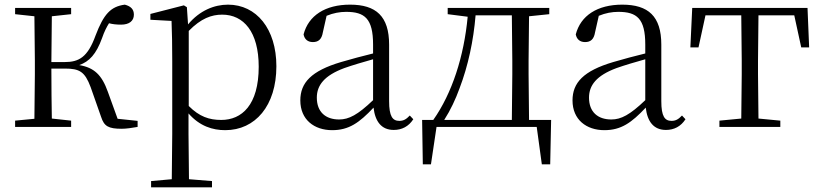

<svg xmlns="http://www.w3.org/2000/svg" viewBox="-20 -546 3535 826"><path d="M415 -43C428 -3 446 8 504 8C523 8 550 4 572 0V-26L486 -35L444 -151C418 -224 385 -255 321 -266C364 -281 394 -313 419 -382C429 -411 439 -430 449 -446C464 -442 480 -440 501 -440C536 -440 556 -456 556 -483C556 -506 543 -519 517 -526C456 -518 426 -485 391 -393C357 -299 319 -279 258 -279H201L203 -476L286 -485V-512H45V-485L128 -476L130 -285V-227L128 -35L45 -27V0H286V-27L203 -36C202 -90 201 -175 201 -251H259C322 -251 345 -238 370 -171Z M949 14C1078 14 1169 -91 1169 -261C1169 -422 1083 -526 961 -526C902 -526 839 -501 789 -441L784 -515L771 -523L627 -486V-461L718 -456C720 -406 721 -351 721 -282V30L719 225L630 233V260H892V233L793 225L791 30V-58C839 -3 895 14 949 14ZM792 -413C845 -467 890 -483 936 -483C1028 -483 1093 -409 1093 -259C1093 -94 1020 -30 932 -30C880 -30 838 -44 792 -90Z M1674 13C1709 13 1738 -2 1758 -33L1743 -49C1727 -32 1715 -26 1698 -26C1669 -26 1654 -45 1654 -111V-354C1654 -476 1598 -526 1486 -526C1379 -526 1307 -479 1286 -398C1290 -377 1304 -365 1326 -365C1349 -365 1364 -376 1369 -407L1385 -478C1414 -490 1442 -495 1469 -495C1549 -495 1585 -466 1585 -354V-316C1540 -305 1491 -292 1447 -279C1319 -241 1272 -190 1272 -114C1272 -31 1332 14 1409 14C1481 14 1526 -18 1587 -83C1594 -23 1621 13 1674 13ZM1585 -115C1519 -52 1481 -32 1439 -32C1381 -32 1343 -64 1343 -126C1343 -179 1375 -221 1461 -253C1498 -266 1542 -279 1585 -291Z M1906 -485 1992 -474C1976 -303 1925 -145 1844 -30H1796L1799 161H1834L1858 0H2289L2311 161H2347L2351 -30H2256L2254 -227V-285L2256 -476L2343 -485V-512H1906ZM2182 -30H1891C1918 -72 1940 -119 1957 -166C1994 -263 2017 -371 2026 -480H2182L2184 -285V-227Z M2845 13C2880 13 2909 -2 2929 -33L2914 -49C2898 -32 2886 -26 2869 -26C2840 -26 2825 -45 2825 -111V-354C2825 -476 2769 -526 2657 -526C2550 -526 2478 -479 2457 -398C2461 -377 2475 -365 2497 -365C2520 -365 2535 -376 2540 -407L2556 -478C2585 -490 2613 -495 2640 -495C2720 -495 2756 -466 2756 -354V-316C2711 -305 2662 -292 2618 -279C2490 -241 2443 -190 2443 -114C2443 -31 2503 14 2580 14C2652 14 2697 -18 2758 -83C2765 -23 2792 13 2845 13ZM2756 -115C2690 -52 2652 -32 2610 -32C2552 -32 2514 -64 2514 -126C2514 -179 2546 -221 2632 -253C2669 -266 2713 -279 2756 -291Z M3168 0H3337V-27L3243 -36L3241 -227V-285L3243 -480H3397L3427 -342H3461L3454 -512H2958L2950 -342H2985L3015 -480H3169L3171 -285V-227L3169 -36L3075 -27V0Z"/></svg>

Font: Noto Serif HK Light
Style: Regular
Weight: 300
Designer: Ryoko NISHIZUKA 西塚涼子 (kana & ideographs); Frank Grießhammer (Latin, Greek & Cyrillic); Wenlong ZHANG 张文龙 (bopomofo); San
Foundry: Adobe
Version: Version 2.001;hotconv 1.1.0;makeotfexe 2.6.0